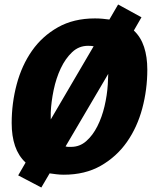

<svg xmlns="http://www.w3.org/2000/svg" viewBox="-20 -763 709 855"><path d="M403 -681Q420 -681 436.5 -679.5Q453 -678 467 -676L506 -743L610 -686L576 -627Q607 -598 621.5 -554Q636 -510 636 -453Q636 -364 613.5 -280Q591 -196 545 -130.5Q499 -65 429 -25Q359 15 264 15Q247 15 231 13Q215 11 201 9L164 72L61 18L94 -39Q62 -69 47 -113Q32 -157 32 -215Q32 -304 54.5 -388Q77 -472 122.5 -537Q168 -602 238 -641.5Q308 -681 403 -681ZM462 -434 272 -111Q278 -109 284 -109Q290 -109 297 -109Q335 -109 364 -134.5Q393 -160 413.5 -200.5Q434 -241 445.5 -290Q457 -339 460 -387ZM206 -231 397 -557Q392 -558 386.5 -558.5Q381 -559 372 -559Q331 -559 301 -530.5Q271 -502 250.5 -458.5Q230 -415 219 -362.5Q208 -310 206 -262Z"/></svg>

Font: Amaranth
Style: Bold Italic
Weight: 700
Italic angle: -12°
Designer: Gesine Todt
Foundry: Gesine Todt
Version: Version 1.001